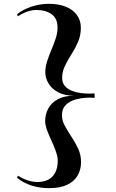

<svg xmlns="http://www.w3.org/2000/svg" viewBox="-20 -837 603 997"><path d="M234.1 -817.2Q284.1 -817.2 321.2 -802.3Q358.4 -787.4 379.1 -759.4Q399.8 -731.4 399.8 -692.7Q399.8 -653.2 385.3 -619.4Q370.8 -585.6 351.3 -555.4Q331.8 -525.1 317.3 -495Q302.8 -465 302.8 -433Q302.8 -407 316.8 -390.7Q330.8 -374.4 352.8 -365.7Q374.8 -356.9 398.8 -353.9Q422.8 -350.9 443.8 -350.9L470.8 -351.9L471.8 -329.1L443.8 -330.1Q423.8 -330.1 399.3 -326.3Q374.8 -322.6 352.8 -313.1Q330.8 -303.6 316.3 -285.8Q301.8 -268 301.8 -239Q301.8 -211 316.8 -183.5Q331.8 -155.9 351.3 -126.6Q370.8 -97.4 385.8 -65.1Q400.8 -32.8 400.8 4.7Q400.8 43.9 383 74.5Q365.3 105.1 328.8 122.5Q292.4 140 235.4 140Q212.5 140 189.9 136.9Q167.3 133.9 146 127.3Q124.6 120.7 105 110.5Q85.4 100.3 68.7 86L72.7 75Q88.2 84.8 105 92.4Q121.8 100 139.7 104Q157.7 108.1 174.6 108.1Q205.3 108.1 228.7 96.9Q252.1 85.7 265.9 61Q279.8 36.3 279.8 -3.2Q279.8 -21 273.2 -41.6Q266.7 -62.3 257.2 -84.1Q247.7 -105.9 237.7 -127.9Q227.7 -150 221.2 -170.2Q214.6 -190.3 214.6 -208.2Q214.6 -243.3 230.4 -273.1Q246.2 -302.8 279.7 -321.4Q313.3 -340 364.9 -340Q315.3 -340 281.8 -357.9Q248.3 -375.8 231.8 -404.1Q215.2 -432.4 215.2 -461.7Q215.2 -489.1 224.7 -518.7Q234.2 -548.4 247 -578.3Q259.8 -608.3 269.3 -637.4Q278.8 -666.6 278.8 -694Q278.8 -740.8 248.2 -763Q217.7 -785.2 168.9 -785.2Q147.2 -785.2 123.4 -777.4Q99.7 -769.5 72.7 -752.2L68.7 -763.2Q84.8 -775.9 103.4 -785.7Q122 -795.4 142.9 -802.4Q163.8 -809.3 186.5 -813.2Q209.2 -817.2 234.1 -817.2Z"/></svg>

Font: Kalnia Thin
Style: Regular
Weight: 100
Version: Version 1.105